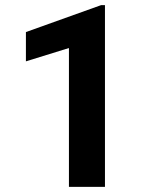

<svg xmlns="http://www.w3.org/2000/svg" viewBox="-20 -732 614 752"><path d="M391.1 -711.9H376L81.5 -606.4V-491.7L250 -543.9V0H391.1Z"/></svg>

Font: Shabnam
Style: Bold
Weight: 700
Foundry: DejaVu fonts team - Redesigned by Saber Rastikerdar - Based on Vazir font
Version: Version 5.0.1